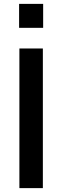

<svg xmlns="http://www.w3.org/2000/svg" viewBox="-20 -970 321 990"><path d="M78.5 -826.5V-950H202.5V-826.5ZM80 0V-720H201V0Z"/></svg>

Font: Vela Sans Bd
Style: Bold
Weight: 700
Designer: Principal design: Mikhail Sharanda - project Manrope.
Design modification: Ravid Balaliev
Foundry: Mikhail Sharanda
Version: Version 1.001